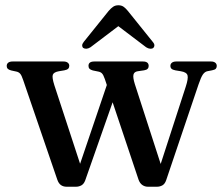

<svg xmlns="http://www.w3.org/2000/svg" viewBox="-20 -703 848 729"><path d="M268.5 6H233Q220.5 6 211.5 -0.2Q202.5 -6.5 197.5 -21L68 -399Q62 -417.5 56 -423.8Q50 -430 41 -431.5L22.5 -435.5Q13 -438 9.2 -442Q5.5 -446 5.5 -452.5Q5.5 -460.5 11.2 -465Q17 -469.5 27.5 -469.5H221.5Q231.5 -469.5 237.2 -465Q243 -460.5 243 -453Q243 -446.5 239 -442.2Q235 -438 224.5 -436L203.5 -432.5Q184 -429 180.5 -419Q177 -409 186.5 -379L292.5 -55.5L269.5 -38L393.5 -403.5L429.5 -377L303.5 -18Q298.5 -4.5 289 0.8Q279.5 6 268.5 6ZM576 6H541.5Q530 6 520.5 -0.5Q511 -7 506 -21L378 -403Q372.5 -419 367 -424.5Q361.5 -430 352 -431.5L332.5 -435.5Q323.5 -438 319.8 -442Q316 -446 316 -453Q316 -469.5 338 -469.5H523Q544.5 -469.5 544.5 -452.5Q544.5 -446 540.5 -441.8Q536.5 -437.5 527 -436L503 -432.5Q489.5 -430.5 486.8 -419.8Q484 -409 492 -383.5L598.5 -54.5L575.5 -35.5L685 -373Q695.5 -405 692 -417Q688.5 -429 666.5 -432.5L645.5 -436Q635.5 -438 631.2 -442Q627 -446 627 -453Q627 -460.5 632.8 -465Q638.5 -469.5 649 -469.5H781.5Q791.5 -469.5 797.2 -465Q803 -460.5 803 -452.5Q803 -446.5 799.5 -442.2Q796 -438 785 -436L767 -432.5Q757.5 -430.5 750.2 -420Q743 -409.5 734 -383L611 -19Q606 -4.5 596.5 0.8Q587 6 576 6ZM449.5 -619H409L535 -523.5Q543 -518.5 550.2 -518Q557.5 -517.5 562 -521Q566 -524.5 566.2 -530.5Q566.5 -536.5 560 -544L465.5 -661.5Q457 -672 449 -677.5Q441 -683 429.5 -683Q418 -683 409.8 -677.5Q401.5 -672 392.5 -661.5L298 -544Q292 -536.5 292 -530.5Q292 -524.5 296 -521Q301.5 -517.5 308.5 -518Q315.5 -518.5 323.5 -523.5Z"/></svg>

Font: Fraunces 16pt
Style: Regular
Weight: 400
Version: Version 1.000;[b76b70a41]